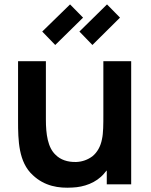

<svg xmlns="http://www.w3.org/2000/svg" viewBox="-20 -842 692 877"><path d="M359.4 -761.5 300 -821.9 172.9 -697.9 232.3 -636.5ZM402.1 -636.5 528.1 -761.5 468.8 -821.9 342.7 -697.9ZM452.1 -562.5V-317.7V-316.7C452.1 -277.1 452.1 -233.3 445.8 -206.3C439.6 -172.9 424 -145.8 402.1 -128.1C381.2 -112.5 356.2 -103.1 328.1 -102.1C288.5 -101 256.2 -112.5 234.4 -134.4C197.9 -167.7 189.6 -230.2 189.6 -295.8V-562.5H62.5V-290.6C62.5 -200 64.6 -101 130.2 -41.7C183.3 8.3 247.9 18.8 311.5 14.6C362.5 12.5 418.8 -6.2 455.2 -49C459.4 -54.2 463.5 -59.4 467.7 -63.5V0H579.2V-562.5Z"/></svg>

Font: Manrope3 Bold
Style: Regular
Weight: 700
Designer: Mikhail Sharanda
Foundry: Mikhail Sharanda
Version: Version 3.000;PS 003.000;hotconv 1.0.88;makeotf.lib2.5.64775